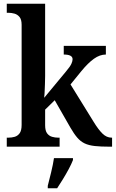

<svg xmlns="http://www.w3.org/2000/svg" viewBox="-20 -780 616 1021"><path d="M16 0V-48H26Q42 -48 58 -52.5Q74 -57 84.5 -71.5Q95 -86 95 -116V-648Q95 -676 84 -689.5Q73 -703 57 -707.5Q41 -712 26 -712H16V-760H220V-376Q220 -358 219 -332Q218 -306 217 -284.5Q216 -263 215 -260L331 -400Q353 -426 359.5 -440.5Q366 -455 366 -465Q366 -490 319 -490V-536H543V-490Q511 -490 479.5 -467.5Q448 -445 412 -401L355 -331L478 -132Q503 -91 525 -69.5Q547 -48 573 -48H576V0H563Q516 0 484 -3.5Q452 -7 430 -17.5Q408 -28 390.5 -48.5Q373 -69 354 -102L271 -247L220 -197V-114Q220 -85 230.5 -71Q241 -57 257 -52.5Q273 -48 288 -48H297V0ZM234 208Q242 177 252 136Q262 95 267 61H368V71Q360 92 345.5 119Q331 146 314.5 173Q298 200 284 221H234Z"/></svg>

Font: Noto Serif Sinhala SemiCondensed SemiBold
Style: Regular
Weight: 600
Width: 4
Designer: Jelle Bosma - Monotype Design Team
Foundry: Monotype Imaging Inc.
Version: Version 2.007; ttfautohint (v1.8.4.7-5d5b)